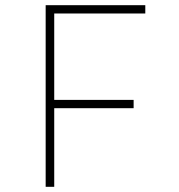

<svg xmlns="http://www.w3.org/2000/svg" viewBox="-20 -720 690 740"><path d="M156 0V-700H540V-668H189V-335H495V-303H189V0Z"/></svg>

Font: Trispace Thin Thin
Style: Regular
Weight: 250
Version: Version 1.210